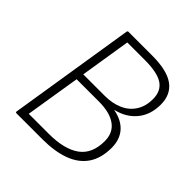

<svg xmlns="http://www.w3.org/2000/svg" viewBox="-177 -787 919 919"><g transform="rotate(45 282.0 -327.5)"><path d="M72 0Q65 0 66 -7L168 -648Q169 -655 175 -655H335Q436 -655 483.5 -620.5Q531 -586 531 -518Q531 -449 493.5 -403.5Q456 -358 392 -343V-342Q450 -331 480.5 -296Q511 -261 511 -206Q511 -135 480 -89.5Q449 -44 390 -22Q331 0 246 0ZM115 -40H250Q355 -40 410 -79.5Q465 -119 465 -205Q465 -261 425 -290Q385 -319 310 -319H160ZM166 -358H312Q363 -358 402.5 -375.5Q442 -393 464 -427.5Q486 -462 486 -510Q486 -565 448 -590Q410 -615 326 -615H207Z"/></g></svg>

Font: Sofia Sans ExtraLight
Style: Italic
Weight: 250
Italic angle: -9°
Version: Version 4.100-B